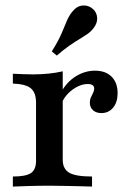

<svg xmlns="http://www.w3.org/2000/svg" viewBox="-20 -688 479 708"><path d="M27.4 0V-37.1Q75.8 -37.1 94.4 -50Q112.9 -62.9 112.9 -95.2V-308.9Q112.9 -346.8 93.5 -362.5Q74.2 -378.2 27.4 -379.8V-416.1Q48.4 -415.3 64.9 -414.5Q81.5 -413.7 100.8 -413.7Q162.1 -413.7 211.3 -425V-99.2Q211.3 -65.3 235.1 -51.2Q258.9 -37.1 319.4 -37.1V0Q304 -0.8 278.2 -1.2Q252.4 -1.6 222.6 -2.4Q192.7 -3.2 163.7 -3.2Q122.6 -3.2 84.3 -2Q46 -0.8 27.4 0ZM354 -271Q334.7 -271 323 -281.5Q311.3 -291.9 311.3 -309.7Q311.3 -320.2 315.3 -329Q319.4 -337.9 323.4 -346Q327.4 -354 327.4 -361.3Q327.4 -378.2 303.2 -378.2Q285.5 -378.2 266.5 -369Q247.6 -359.7 231.9 -344Q216.1 -328.2 208.1 -308.9L205.6 -348.4Q226.6 -386.3 260.1 -406.9Q293.5 -427.4 330.6 -427.4Q369.4 -427.4 391.5 -405.2Q413.7 -383.1 413.7 -344.4Q413.7 -311.3 397.2 -291.1Q380.6 -271 354 -271ZM189.5 -483.1 171 -498.4Q195.2 -537.1 206.9 -564.5Q218.5 -591.9 226.6 -611.3Q234.7 -630.6 246.8 -645.2Q263.7 -666.1 284.7 -667.7Q305.6 -669.4 321.8 -655.6Q337.1 -642.7 338.3 -622.2Q339.5 -601.6 323.4 -582.3Q313.7 -570.2 301.2 -561.7Q288.7 -553.2 272.6 -543.5Q256.5 -533.9 235.9 -519.8Q215.3 -505.6 189.5 -483.1Z"/></svg>

Font: Playfair 9pt SemiBold
Style: Regular
Weight: 600
Designer: Claus Eggers Sørensen
Foundry: Claus Eggers Sørensen
Version: Version 2.001;gftools[0.9.30]